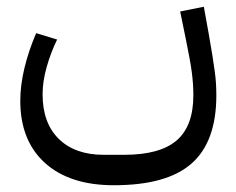

<svg xmlns="http://www.w3.org/2000/svg" viewBox="-20 -388 697 568"><path d="M317 160Q186 160 113 94Q40 28 40 -90Q40 -136 52.5 -187.5Q65 -239 87 -290L149 -271Q130 -232 118 -189.5Q106 -147 106 -109Q106 -24 154 23Q202 70 287 70H347Q453 70 502.5 27.5Q552 -15 552 -106Q552 -122 551 -138Q550 -154 547.5 -173.5Q545 -193 540.5 -217Q536 -241 530 -271L513 -354L583 -368L598 -285Q604 -252 608 -226Q612 -200 615 -179Q618 -158 619 -140Q620 -122 620 -106Q620 31 547 95.5Q474 160 317 160Z"/></svg>

Font: IBM Plex Sans Arabic
Style: Regular
Weight: 400
Designer: Mike Abbink, Paul van der Laan, Pieter van Rosmalen, Wael Morcos, Khajak Apelian
Foundry: Bold Monday
Version: Version 1.1